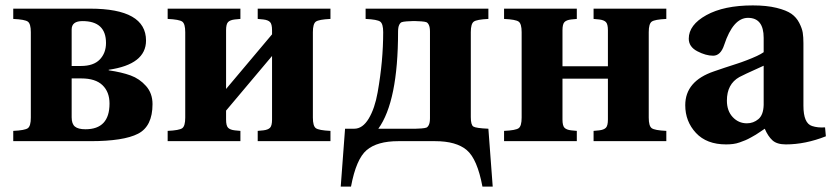

<svg xmlns="http://www.w3.org/2000/svg" viewBox="-20 -522 3074 710"><path d="M29 0V-38Q72 -40 83 -48Q94 -56 94 -87V-403Q94 -434 83 -442Q72 -450 29 -452V-490H313Q520 -490 520 -372Q520 -284 382 -264V-262Q430 -255 463 -243Q496 -231 520 -204Q544 -177 544 -137Q544 -55 490.5 -27.5Q437 0 314 0ZM245 -88Q245 -64 257 -54Q269 -44 296 -44Q385 -44 385 -139Q385 -182 359 -207Q333 -232 281 -232H245ZM245 -278H279Q326 -278 349 -302Q372 -326 372 -363Q372 -444 285 -444Q245 -444 245 -413Z M600 0V-38Q643 -40 654 -48Q665 -56 665 -87V-403Q665 -434 654 -442Q643 -450 600 -452V-490H869V-452L848 -450Q831 -448 823.5 -440.5Q816 -433 816 -410V-193L986 -395V-410Q986 -433 978.5 -440.5Q971 -448 954 -450L933 -452V-490H1202V-452Q1159 -450 1148 -442Q1137 -434 1137 -403V-87Q1137 -56 1148 -48Q1159 -40 1202 -38V0H933V-38L954 -40Q971 -42 978.5 -49.5Q986 -57 986 -80V-315L816 -113V-80Q816 -57 823.5 -49.5Q831 -42 848 -40L869 -38V0Z M1240 168 1256 -46Q1256 -46 1290 -46Q1321 -46 1343.5 -83.5Q1366 -121 1376.5 -180.5Q1387 -240 1392 -295Q1397 -350 1397 -403Q1397 -434 1386 -442Q1375 -450 1332 -452V-490H1786V-452Q1743 -450 1732 -442Q1721 -434 1721 -403V-89Q1721 -60 1730.5 -54Q1740 -48 1786 -46L1802 168H1764Q1745 66 1706 33Q1667 0 1589 0H1453Q1375 0 1336 33Q1297 66 1278 168ZM1379 -46H1517L1538 -47Q1551 -48 1556.5 -50Q1562 -52 1566 -60.5Q1570 -69 1570 -85V-405Q1570 -421 1566 -429.5Q1562 -438 1556.5 -440Q1551 -442 1538 -443L1517 -444H1505L1484 -443Q1471 -442 1465.5 -440Q1460 -438 1456 -429.5Q1452 -421 1452 -405Q1452 -147 1379 -46Z M1844 0V-38Q1887 -40 1898 -48Q1909 -56 1909 -87V-403Q1909 -434 1898 -442Q1887 -450 1844 -452V-490H2113V-452L2092 -450Q2075 -448 2067.5 -440.5Q2060 -433 2060 -410V-277H2228V-410Q2228 -433 2220.5 -440.5Q2213 -448 2196 -450L2175 -452V-490H2444V-452Q2401 -450 2390 -442Q2379 -434 2379 -403V-87Q2379 -56 2390 -48Q2401 -40 2444 -38V0H2175V-38L2196 -40Q2213 -42 2220.5 -49.5Q2228 -57 2228 -80V-231H2060V-80Q2060 -57 2067.5 -49.5Q2075 -42 2092 -40L2113 -38V0Z M2514 -133Q2514 -222 2620 -258Q2631 -262 2659.5 -271.5Q2688 -281 2704 -286Q2720 -291 2742 -299.5Q2764 -308 2779 -315Q2794 -322 2804 -329V-382Q2804 -456 2746 -456Q2691 -456 2658 -356Q2645 -316 2617 -316Q2590 -316 2558.5 -332.5Q2527 -349 2527 -379Q2527 -430 2592 -466Q2657 -502 2764 -502Q2815 -502 2851.5 -493Q2888 -484 2906.5 -471Q2925 -458 2935.5 -437.5Q2946 -417 2948.5 -401Q2951 -385 2951 -362V-131Q2951 -66 2983 -56Q3004 -49 3031 -51L3034 -18Q2958 12 2886 12Q2853 12 2836.5 -3Q2820 -18 2808 -46Q2805 -44 2792.5 -35.5Q2780 -27 2775 -24Q2770 -21 2757.5 -14Q2745 -7 2736.5 -3.5Q2728 0 2715.5 4.5Q2703 9 2690.5 10.5Q2678 12 2665 12Q2593 12 2553.5 -30.5Q2514 -73 2514 -133ZM2668 -150Q2668 -112 2689.5 -89Q2711 -66 2742 -66Q2766 -66 2784.5 -81.5Q2803 -97 2804 -134V-279Q2722 -242 2714 -237Q2668 -211 2668 -150Z"/></svg>

Font: Heuristica
Style: Bold
Weight: 700
Version: Version 1.0.2